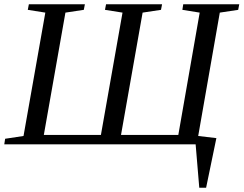

<svg xmlns="http://www.w3.org/2000/svg" viewBox="-31 -675 1139 898"><path d="M896 -39 981 -29 933 203H901L884 0H-11L-7 -26L79 -39L181 -616L99 -629L104 -655H366L361 -629L275 -616L174 -44H441L542 -616L460 -629L465 -655H727L722 -629L636 -616L535 -44H803L903 -616L822 -629L826 -655H1088L1083 -629L997 -616Z"/></svg>

Font: Libra Serif Modern
Style: Italic
Weight: 400
Italic angle: -12°
Designer: Stefan Peev, Context Ltd
Foundry: Stefan Peev, Context Ltd
Version: Version 1.000